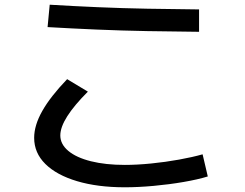

<svg xmlns="http://www.w3.org/2000/svg" viewBox="-20 -760 1040 815"><path d="M510 35Q394 35 307 9Q220 -17 172.5 -64Q125 -111 125 -175Q125 -228 159.5 -289Q194 -350 265 -424L353 -371Q295 -313 265.5 -266.5Q236 -220 236 -185Q236 -148 270 -119.5Q304 -91 366 -75.5Q428 -60 510 -60Q561 -60 621.5 -66Q682 -72 740 -82.5Q798 -93 840 -105L862 -11Q820 2 759 12.5Q698 23 632.5 29Q567 35 510 35ZM825 -625Q713 -626 604.5 -628Q496 -630 390.5 -634.5Q285 -639 182 -645L191 -740Q291 -734 394.5 -729.5Q498 -725 606 -723Q714 -721 825 -720Z"/></svg>

Font: M PLUS 2 Medium
Style: Regular
Weight: 500
Designer: Coji Morishita
Foundry: UNDERFOREST DESIGN
Version: Version 1.001